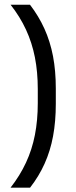

<svg xmlns="http://www.w3.org/2000/svg" viewBox="-20 -696 332 836"><path d="M144.5 -308Q144.5 -382.5 132 -446.2Q119.5 -510 93.2 -566.8Q67 -623.5 26 -675.5H110.5Q148.5 -626 173.5 -570.8Q198.5 -515.5 210.8 -451.5Q223 -387.5 223 -310V-244.5Q223 -167 211 -102.8Q199 -38.5 174.2 16.5Q149.5 71.5 111 121H26Q67 68.5 93.2 12Q119.5 -44.5 132 -108.5Q144.5 -172.5 144.5 -247Z"/></svg>

Font: Anek Latin
Style: Regular
Weight: 400
Designer: Yesha Goshar
Foundry: Ek Type
Version: Version 1.003